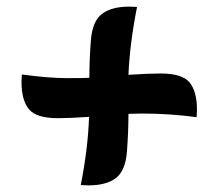

<svg xmlns="http://www.w3.org/2000/svg" viewBox="-20 -646 660 580"><path d="M407 -303 368 -302Q368 -247 363.5 -188.5Q359 -130 330 -108Q301 -86 247 -86Q243 -86 235.5 -86.5Q228 -87 224 -87Q246 -199 249 -293Q191 -289 155 -289Q89 -289 67 -316.5Q45 -344 45 -398Q45 -402 45.5 -409.5Q46 -417 46 -421Q127 -410 182 -410Q237 -410 250 -411Q250 -465 254.5 -523.5Q259 -582 288 -604Q317 -626 371 -626Q375 -626 382.5 -625.5Q390 -625 394 -625Q372 -514 368 -420Q428 -424 465 -424Q531 -424 553 -396.5Q575 -369 575 -315Q575 -311 574.5 -303.5Q574 -296 574 -292Q493 -303 407 -303Z"/></svg>

Font: Merienda One
Style: Regular
Weight: 400
Designer: Eduardo Rodriguez Tunni
Foundry: Eduardo Rodriguez Tunni
Version: Version 1.001